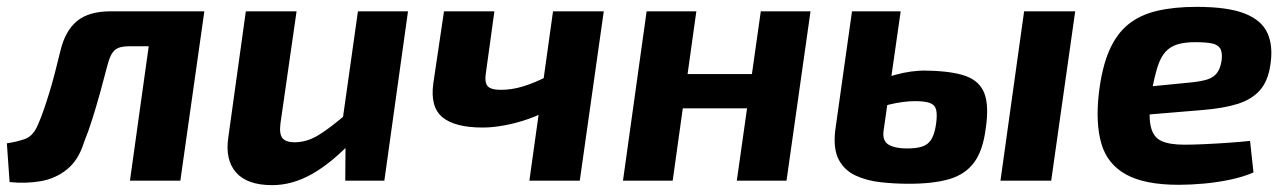

<svg xmlns="http://www.w3.org/2000/svg" viewBox="-36 -527 3754 560"><path d="M547 -494 533 -392H338Q312 -392 299 -381Q286 -370 278 -339Q268 -300 256.5 -258.5Q245 -217 233 -179Q221 -141 209 -112Q193 -60 159.5 -33Q126 -6 82.5 1.5Q39 9 -8 4L-16 -109Q12 -113 36.5 -121.5Q61 -130 75 -164Q83 -182 91 -205Q99 -228 107.5 -255.5Q116 -283 124 -314Q132 -345 140 -378Q154 -437 188.5 -465.5Q223 -494 287 -494ZM560 -494 490 0H343L412 -494Z M829 -494 782 -167Q778 -136 788 -124Q798 -112 823 -112Q858 -112 891.5 -132Q925 -152 976 -196L998 -122Q933 -53 875 -20Q817 13 758 13Q685 13 652.5 -24Q620 -61 630 -127L681 -494ZM1154 -494 1085 0H971L972 -134L959 -147L1008 -494Z M1406 -494 1381 -313Q1377 -286 1386.5 -275.5Q1396 -265 1425 -265Q1456 -265 1488 -274.5Q1520 -284 1560 -304L1571 -211Q1542 -193 1506.5 -180.5Q1471 -168 1436 -161.5Q1401 -155 1372 -155Q1291 -155 1254.5 -185Q1218 -215 1228 -285L1259 -494ZM1725 -494 1655 0H1508L1577 -494Z M1995 -494 1926 0H1781L1850 -494ZM2166 -311 2152 -211H1949L1963 -311ZM2328 -494 2258 0H2113L2183 -494Z M2591 -494 2541 -145Q2539 -129 2543.5 -119Q2548 -109 2557.5 -104Q2567 -99 2580 -96.5Q2593 -94 2609 -94Q2638 -94 2655 -100Q2672 -106 2681 -121.5Q2690 -137 2694 -164Q2698 -192 2694.5 -206.5Q2691 -221 2676.5 -226.5Q2662 -232 2633 -232Q2599 -232 2557.5 -222Q2516 -212 2463 -179L2476 -264Q2526 -295 2574.5 -308.5Q2623 -322 2665 -321Q2739 -320 2780 -305.5Q2821 -291 2835 -255Q2849 -219 2839 -152Q2831 -88 2805 -53Q2779 -18 2732.5 -4.5Q2686 9 2615 9Q2573 9 2532.5 4.5Q2492 0 2459.5 -15Q2427 -30 2410.5 -61Q2394 -92 2400 -146L2449 -494ZM3100 -494 3030 0H2882L2951 -494Z M3454 -507Q3545 -507 3594.5 -487.5Q3644 -468 3661 -430Q3678 -392 3669 -336Q3662 -290 3638.5 -263.5Q3615 -237 3574 -224Q3533 -211 3470 -206L3218 -185L3229 -266L3442 -287Q3469 -290 3486 -295.5Q3503 -301 3513 -313.5Q3523 -326 3527 -350Q3530 -374 3523 -385.5Q3516 -397 3498 -400.5Q3480 -404 3450 -404Q3419 -404 3398 -397.5Q3377 -391 3363 -375.5Q3349 -360 3340 -331.5Q3331 -303 3323 -258Q3313 -193 3320 -160Q3327 -127 3351 -116Q3375 -105 3418 -105Q3442 -105 3476 -106.5Q3510 -108 3545.5 -110.5Q3581 -113 3610 -116L3620 -24Q3590 -11 3552 -3Q3514 5 3475 8.5Q3436 12 3402 12Q3303 12 3248.5 -18Q3194 -48 3176.5 -107.5Q3159 -167 3169 -255Q3178 -331 3199.5 -380Q3221 -429 3255.5 -456.5Q3290 -484 3339.5 -495.5Q3389 -507 3454 -507Z"/></svg>

Font: Exo 2
Style: Bold Italic
Weight: 700
Italic angle: -8°
Designer: Natanael Gama
Foundry: Natanael Gama
Version: Version 2.010